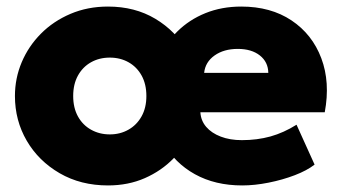

<svg xmlns="http://www.w3.org/2000/svg" viewBox="-20 -550 1042 585"><path d="M309 15Q226 15 161.8 -22.2Q97.5 -59.5 61.5 -121.2Q25.5 -183 25.5 -257.5Q25.5 -311.5 46.2 -360.5Q67 -409.5 104.8 -447.5Q142.5 -485.5 194.8 -507.8Q247 -530 309 -530Q391 -530 453.2 -492.8Q515.5 -455.5 550.8 -393.8Q586 -332 586 -257.5Q586 -204 565.8 -154.8Q545.5 -105.5 508.8 -67.5Q472 -29.5 421.2 -7.2Q370.5 15 309 15ZM314.5 -140.5Q346 -140.5 371.2 -154.8Q396.5 -169 411.2 -195.2Q426 -221.5 426 -257.5Q426 -293.5 411.5 -319.8Q397 -346 371.8 -360.2Q346.5 -374.5 314.5 -374.5Q282.5 -374.5 257.2 -360.2Q232 -346 217.5 -319.8Q203 -293.5 203 -257.5Q203 -221.5 217.5 -195.2Q232 -169 257.5 -154.8Q283 -140.5 314.5 -140.5ZM718 15Q635.5 15 573.8 -19.2Q512 -53.5 477.8 -114.8Q443.5 -176 443.5 -258Q443.5 -318 463.5 -367.8Q483.5 -417.5 520 -453.8Q556.5 -490 606 -510Q655.5 -530 715 -530Q805 -530 868.2 -487.8Q931.5 -445.5 959 -372.5Q986.5 -299.5 969.5 -208H590.5Q592 -182.5 608.2 -163.5Q624.5 -144.5 652.5 -133.8Q680.5 -123 717 -123Q763.5 -123 804 -134.2Q844.5 -145.5 883.5 -170L938.5 -48.5Q915.5 -30.5 878.2 -16.2Q841 -2 798.5 6.5Q756 15 718 15ZM602 -328H797.5Q797 -361 771.8 -381Q746.5 -401 704.5 -401Q662 -401 633.8 -381Q605.5 -361 602 -328Z"/></svg>

Font: Geologica ExtraBold
Style: Regular
Weight: 800
Designer: Sindre Bremnes, Frode Helland
Foundry: Monokrom Skriftforlag AS
Version: Version 1.010;gftools[0.9.28]